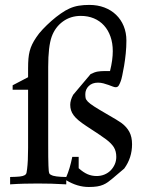

<svg xmlns="http://www.w3.org/2000/svg" viewBox="-20 -747 596 778"><path d="M21 0V-29.8Q46.4 -30.3 59.8 -31.7Q73.2 -33.2 79.6 -36.9Q85.9 -40.5 87.4 -46.6Q88.9 -52.7 89.8 -62Q91.8 -77.6 92.8 -98.6Q93.8 -119.6 93.8 -147.5V-383.3H31.2V-401.4L93.8 -434.1V-469.7Q93.8 -492.7 95.2 -509.3Q96.7 -525.9 100.3 -540Q104 -554.2 110.4 -567.4Q116.7 -580.6 127 -595.7Q136.7 -610.8 153.1 -628.2Q169.4 -645.5 188.2 -662.1Q207 -678.7 226.3 -692.1Q245.6 -705.6 261.2 -712.4Q279.3 -720.7 299.1 -723.9Q318.8 -727.1 341.8 -727.1Q375.5 -727.1 403.1 -716.6Q430.7 -706.1 450.4 -687Q470.2 -668 481.2 -641.4Q492.2 -614.7 492.2 -582.5Q492.2 -556.6 489.5 -530Q486.8 -503.4 482.9 -480.5Q479 -457.5 475.3 -440.7Q471.7 -423.8 469.2 -418Q466.3 -409.7 461.7 -401.4Q457 -393.1 448.2 -393.6Q443.8 -393.6 436.5 -396.5Q429.2 -399.4 419.7 -402.8Q410.2 -406.2 399.2 -409.2Q388.2 -412.1 377 -412.1Q353.5 -412.1 339.6 -398.4Q325.7 -384.8 325.7 -365.2Q325.7 -356.4 326.9 -349.9Q328.1 -343.3 335.9 -335.2Q343.8 -327.1 361.1 -315.9Q378.4 -304.7 410.6 -286.1Q434.6 -272.5 450.2 -262.9Q465.8 -253.4 473.1 -248Q493.7 -232.4 504.4 -212.2Q515.1 -191.9 515.1 -162.6Q515.1 -107.4 483.4 -64L435.5 -23.4Q426.3 -15.6 417.5 -9.3Q408.7 -2.9 397.9 1.7Q387.2 6.3 373.3 8.5Q359.4 10.7 339.8 10.7Q293.5 10.7 248.5 -16.6V0Q216.3 -2 187.7 -2.7Q159.2 -3.4 132.8 -3.4Q106 -3.4 78.1 -2.7Q50.3 -2 21 0ZM248.5 -29.8Q262.7 -61.5 272.9 -111.3H298.8V-65.4Q317.9 -48.3 335 -41Q352.1 -33.7 371.6 -33.7Q388.7 -33.7 403.3 -39.8Q418 -45.9 428.5 -56.6Q439 -67.4 445.1 -81.3Q451.2 -95.2 451.2 -111.3Q451.2 -133.8 441.7 -149.7Q432.1 -165.5 410.2 -182.1Q403.3 -187.5 383.1 -201.2Q362.8 -214.8 329.1 -236.8Q310.5 -249 298.1 -259.5Q285.6 -270 278.3 -280Q271 -290 267.8 -300.3Q264.6 -310.5 264.6 -322.3Q264.6 -340.8 276.4 -362.8L347.2 -446.8Q363.8 -455.1 376 -457Q388.2 -459 401.9 -459H425.8Q431.6 -482.4 434.3 -502.4Q437 -522.5 437 -539.6Q437 -572.3 427.7 -598.6Q418.5 -625 401.4 -643.8Q384.3 -662.6 360.4 -672.6Q336.4 -682.6 307.6 -682.6Q266.1 -682.6 234.9 -659.9Q203.6 -637.2 189.5 -598.6Q175.3 -558.6 175.3 -476.1V-164.6Q175.3 -132.3 175.5 -110.8Q175.8 -89.4 176.3 -75.9Q176.8 -62.5 177.5 -55.4Q178.2 -48.3 179.7 -44.9Q181.2 -41.5 183.1 -40.5Q185.1 -39.6 187.5 -38.1Q200.2 -30.3 248.5 -29.8Z"/></svg>

Font: XB Kayhan
Style: Regular
Weight: 400
Designer: Behnam
Foundry: Irmug
Version: Version 7.300 2009